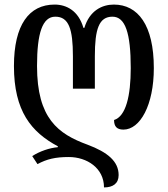

<svg xmlns="http://www.w3.org/2000/svg" viewBox="-20 -568 734 840"><path d="M435 252C474 252 499 235 499 198C499 138 451 98 363 65C234 18 142 -50 142 -279C142 -424 166 -495 222 -495C281 -495 299 -441 299 -322V-180H395V-322C395 -441 413 -495 472 -495C528 -495 552 -424 552 -270C552 -149 531 -59 479 -43C479 -15 491 -1 520 -1C593 -1 653 -108 653 -270C653 -459 583 -548 478 -548C427 -548 372 -522 349 -446H345C323 -522 270 -548 219 -548C107 -548 41 -459 41 -279C41 -82 117 10 233 72V76C197 79 153 94 121 115L144 150C185 128 222 119 281 119C360 119 435 167 435 252Z"/></svg>

Font: Noto Serif Georgian ExtraCondensed Medium
Style: Regular
Weight: 500
Width: 2
Designer: Monotype Design Team, Akaki Razmadze
Foundry: Google LLC
Version: Version 2.003